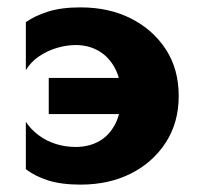

<svg xmlns="http://www.w3.org/2000/svg" viewBox="-20 -490 534 520"><path d="M112 -279V-181H379L406 -279ZM308 -230Q308 -184 291.5 -153Q275 -122 247.5 -107Q220 -92 185 -92Q157 -92 131.5 -100Q106 -108 85 -123.5Q64 -139 50 -160V-32Q74 -13 110 -1.5Q146 10 198 10Q275 10 334.5 -20Q394 -50 429 -104Q464 -158 464 -230Q464 -303 429 -356.5Q394 -410 334.5 -440Q275 -470 198 -470Q146 -470 110 -458.5Q74 -447 50 -430V-300Q64 -323 86.5 -338Q109 -353 135 -360.5Q161 -368 185 -368Q220 -368 247.5 -352Q275 -336 291.5 -305Q308 -274 308 -230Z"/></svg>

Font: Glinicke Jost Bold
Style: Bold
Weight: 700
Version: Version 3.710